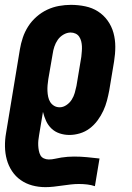

<svg xmlns="http://www.w3.org/2000/svg" viewBox="-25 -548 545 791"><path d="M221 -106Q235 -106 248.5 -115Q262 -124 270.5 -137.5Q279 -151 283 -165.5Q287 -180 290 -194L310 -314Q311 -325 312 -336Q313 -347 312.5 -357.5Q312 -368 309.5 -378Q307 -388 301.5 -396.5Q296 -405 286.5 -409.5Q277 -414 266 -414Q251 -414 236.5 -405.5Q222 -397 213 -384Q204 -371 199 -356Q194 -341 192 -326L174 -222Q172 -209 171 -197Q170 -185 170.5 -173Q171 -161 173.5 -149Q176 -137 182 -127.5Q188 -118 198 -112Q208 -106 221 -106ZM162 223Q134 223 108 216Q82 209 60.5 194Q39 179 24.5 157Q10 135 3 109.5Q-4 84 -4.5 56Q-5 28 0 0L57 -345Q61 -369 69 -393Q77 -417 91 -439Q105 -461 125.5 -479Q146 -497 169.5 -508Q193 -519 218 -523.5Q243 -528 267 -528Q297 -528 326 -522Q355 -516 378.5 -501Q402 -486 418.5 -463Q435 -440 442.5 -412.5Q450 -385 450 -355.5Q450 -326 445 -295L425 -175Q421 -154 415.5 -133Q410 -112 400.5 -91.5Q391 -71 377 -52Q363 -33 344.5 -19Q326 -5 304 1.5Q282 8 261 8Q240 8 220.5 1.5Q201 -5 187 -18.5Q173 -32 165 -49.5Q157 -67 152 -87L136 9Q134 20 133 30.5Q132 41 132.5 51.5Q133 62 135 72.5Q137 83 141.5 91.5Q146 100 155.5 104.5Q165 109 176 109Q189 109 202 106Q215 103 228 101Q241 99 254 98Q267 97 280 97Q307 97 333 99.5Q359 102 385 105L366 219Q351 214 334.5 212Q318 210 300 210Q283 210 266 212Q249 214 231.5 216.5Q214 219 196.5 221Q179 223 162 223Z"/></svg>

Font: Iosevka SS04 Heavy Oblique
Style: Regular
Weight: 900
Italic angle: -9°
Monospace: yes
Designer: Belleve Invis
Foundry: Belleve Invis
Version: Version 19.0.0; ttfautohint (v1.8.4)